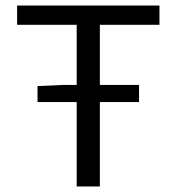

<svg xmlns="http://www.w3.org/2000/svg" viewBox="-20 -676 640 696"><path d="M116 -306V-364L206 -368H484V-306ZM258 0V-586H42V-656H558V-586H342V0Z"/></svg>

Font: Source Code Pro ExtraLight
Style: Regular
Weight: 200
Monospace: yes
Designer: Paul D. Hunt, Teo Tuominen
Foundry: Adobe
Version: Version 1.026;hotconv 1.1.0;makeotfexe 2.6.0